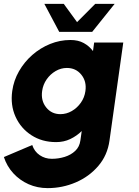

<svg xmlns="http://www.w3.org/2000/svg" viewBox="-68 -719 715 989"><path d="M417 -500H567L496 5Q485.5 81 438.2 136Q391 191 322.2 220.5Q253.5 250 177.5 250Q124.5 250 79 229.8Q33.5 209.5 0.5 173.5Q-32.5 137.5 -48 90L98 28Q109 61.5 136.5 80.2Q164 99 199 99Q233.5 99 265.5 89Q297.5 79 319.5 58.2Q341.5 37.5 346 5L353 -44Q327 -18.5 294 -2.8Q261 13 221 13Q148.5 13 93.8 -22.5Q39 -58 12 -117.8Q-15 -177.5 -5 -250Q2.5 -304.5 29.8 -352Q57 -399.5 98.2 -435.8Q139.5 -472 190 -492.5Q240.5 -513 295 -513Q335 -513 363.5 -497.2Q392 -481.5 411 -456ZM243 -131Q274 -131 301.8 -147Q329.5 -163 348.5 -190Q367.5 -217 372 -250Q379 -299.5 351 -334.2Q323 -369 276.5 -369Q246 -369 218.5 -353Q191 -337 172.2 -310Q153.5 -283 149 -250Q142 -200.5 169.8 -165.8Q197.5 -131 243 -131ZM237 -555 160.5 -699H260.5L329 -605L422.5 -699H522.5L407 -555Z"/></svg>

Font: Urbanist Black
Style: Italic
Weight: 900
Italic angle: -8°
Designer: Corey Hu
Foundry: Corey Hu
Version: Version 1.330; ttfautohint (v1.8.4.7-5d5b)